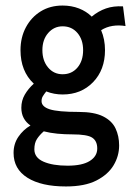

<svg xmlns="http://www.w3.org/2000/svg" viewBox="-20 -497 490 693"><path d="M206 -156Q175 -156 147 -167Q139 -157 134.5 -149.5Q130 -142 130 -132Q130 -112 159.5 -102.5Q189 -93 264 -93Q320 -93 352 -77Q384 -61 397 -33.5Q410 -6 410 28Q410 66 390 99.5Q370 133 328 154.5Q286 176 218 176Q129 176 79 144.5Q29 113 29 55Q29 22 46.5 -3.5Q64 -29 90 -44Q74 -55 65.5 -71Q57 -87 57 -108Q57 -134 69.5 -155.5Q82 -177 102 -195Q54 -240 54 -316Q54 -362 73.5 -398.5Q93 -435 127 -456Q161 -477 206 -477Q238 -477 265 -466.5Q292 -456 311 -437Q335 -457 362.5 -466.5Q390 -476 424 -474L433 -403Q409 -407 386.5 -403.5Q364 -400 345 -388Q359 -355 359 -316Q359 -245 316 -200.5Q273 -156 206 -156ZM206 -229Q239 -229 259.5 -253Q280 -277 280 -316Q280 -354 259.5 -378Q239 -402 206 -402Q175 -402 154 -378Q133 -354 133 -316Q133 -278 153.5 -253.5Q174 -229 206 -229ZM104 42Q104 72 137 86.5Q170 101 224 101Q277 101 304 84Q331 67 331 39Q331 12 313 0Q295 -12 241 -12Q213 -12 187 -14.5Q161 -17 138 -23Q123 -10 113.5 4.5Q104 19 104 42Z"/></svg>

Font: Inconsolata SemiCondensed SemiBold
Style: Regular
Weight: 600
Width: 4
Monospace: yes
Designer: Raph Levien, Cyreal, Brenton Simpson
Foundry: Raph Levien, Cyreal, Google
Version: Version 3.001; ttfautohint (v1.8.2.53-6de2)